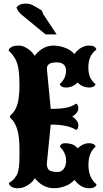

<svg xmlns="http://www.w3.org/2000/svg" viewBox="-20 -1014 568 1059"><path d="M77.1 24.4Q58.1 24.4 45.4 17.1Q32.7 9.8 30.8 2.4L28.8 -4.9Q52.7 -19 60.5 -31.2Q68.8 -43 73 -49.6Q77.1 -56.2 80.1 -69.8L84.5 -92.3Q85.9 -100.6 86.7 -120.8Q87.4 -141.1 87.4 -153.8V-194.8Q87.4 -319.3 39.6 -361.3Q29.3 -369.6 39.6 -379.4Q44.9 -384.3 53 -393.6Q61 -402.8 68.8 -419.4Q87.4 -459.5 87.4 -543.5Q87.4 -599.6 81.8 -633.8Q76.2 -668 63.5 -690.4Q50.8 -712.9 28.3 -733.9Q28.3 -751.5 55.7 -759.8Q65.9 -762.7 85.4 -762.7Q105 -762.7 127.7 -748.5Q150.4 -734.4 160.6 -720.7L170.9 -706.5Q216.8 -762.7 274.4 -762.7Q305.2 -762.7 338.1 -750.7Q371.1 -738.8 390.1 -715.8Q425.3 -762.7 473.1 -762.7Q505.9 -762.7 511.7 -740.2Q487.3 -721.7 477.3 -698.2Q467.3 -674.8 467.3 -640.6Q467.3 -580.6 506.8 -550.3Q503.4 -536.6 486.3 -533Q469.2 -529.3 449 -534.4Q428.7 -539.6 415.5 -551.8L408.2 -559.1Q380.4 -531.2 344.2 -531.2Q315.4 -531.2 309.6 -550.3Q344.2 -582 344.2 -623.5Q344.2 -669.9 291.5 -669.9Q238.8 -669.9 238.8 -636.2V-631.8L259.8 -413.6Q313.5 -413.6 344.5 -419.7Q375.5 -425.8 398.9 -441.9Q403.8 -441.9 408 -434.8Q412.1 -427.7 412.1 -417.5Q412.1 -391.1 377.9 -370.6Q387.2 -367.7 396 -357.4Q412.1 -339.4 412.1 -325.7Q412.1 -301.8 402.3 -298.8L398.9 -297.9Q354.5 -326.7 259.8 -326.7L238.3 -112.3Q238.3 -79.6 257.8 -71.8Q272.5 -65.4 296.4 -65.4Q319.3 -65.4 332 -83.3Q344.7 -101.1 344.7 -127.4Q344.7 -170.9 310.1 -204.6Q314.9 -224.1 338.9 -224.1Q380.4 -224.1 401.4 -203.1L408.7 -195.8Q437 -224.1 473.1 -224.1Q501.5 -224.1 507.3 -204.6Q467.8 -173.3 467.8 -104Q467.8 -34.2 512.2 2.9Q512.2 15.1 491.7 22Q482.9 24.4 473.6 24.4Q425.3 24.4 390.6 -22Q371.1 1 338.9 12.7Q308.6 23.4 285.9 23.9Q263.2 24.4 249 21Q229.5 16.1 214.8 7.1Q200.2 -2 191.9 -9.8Q179.2 -21.5 171.9 -31.2Q152.3 2 111.3 18.6Q96.2 24.4 77.1 24.4ZM231.4 -824.2 105.5 -927.7Q77.6 -949.2 70.8 -973.6Q87.9 -994.1 119.6 -994.1Q143.6 -994.1 158.7 -986.3Q171.4 -980 177.2 -976.3Q183.1 -972.7 189.7 -968.8Q196.3 -964.8 209.5 -957L219.2 -934.6L292.5 -824.2Z"/></svg>

Font: Sancreek
Style: Regular
Weight: 400
Designer: Vernon Adams
Foundry: Vernon Adams
Version: Version 1.100; ttfautohint (v1.8.4.7-5d5b)